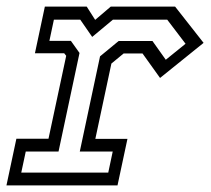

<svg xmlns="http://www.w3.org/2000/svg" viewBox="-22 -560 636 580"><path d="M-2.5 0 27.5 -141H124.5L178 -391.5L172 -399H83.5L113.5 -540H240L265.5 -500L312.5 -540H507L593 -430.5L461.5 -324.5L408.5 -398.5H351.5L314.5 -368L266 -140.5H363L333 0ZM42.2 -38.5H305L318.5 -102.2H219L280.2 -389.8L336.5 -436.2H438.5L478.8 -379.5L538.5 -427.8L483.2 -500.5H319L256.5 -448.5L220.5 -500.5H140.8L127.2 -436.5H192.2L218.2 -400L154.8 -102.2H55.8Z"/></svg>

Font: Tourney Thin
Style: Italic
Weight: 100
Italic angle: -12°
Designer: Tyler Finck
Foundry: Etcetera Type Co
Version: Version 1.015